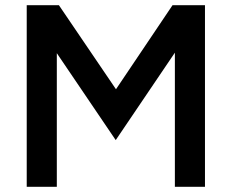

<svg xmlns="http://www.w3.org/2000/svg" viewBox="-20 -720 893 740"><path d="M83 0V-700H207L427 -376L645 -700H770V0H654V-517L426 -180L199 -515V0Z"/></svg>

Font: Figtree SemiBold
Style: Regular
Weight: 600
Designer: Erik Kennedy
Foundry: Erik Kennedy
Version: Version 2.001; ttfautohint (v1.8.4.7-5d5b);gftools[0.9.27]